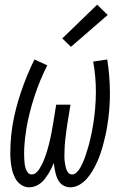

<svg xmlns="http://www.w3.org/2000/svg" viewBox="-20 -792 540 820"><path d="M105 8Q86 8 70.5 -2.5Q55 -13 46 -29Q37 -45 32.5 -63Q28 -81 26 -99.5Q24 -118 24 -137.5Q24 -157 25 -176.5Q26 -196 28 -215.5Q30 -235 33 -254Q45 -326 69.5 -398.5Q94 -471 127 -538L182 -513Q150 -450 127.5 -381.5Q105 -313 93 -245Q92 -234 90 -223.5Q88 -213 87 -202Q86 -191 85 -180Q84 -169 83.5 -158Q83 -147 83 -136.5Q83 -126 83.5 -115.5Q84 -105 85 -94.5Q86 -84 89 -74Q92 -64 98.5 -55.5Q105 -47 116 -47Q126 -47 134.5 -54.5Q143 -62 148.5 -71Q154 -80 159 -89.5Q164 -99 167.5 -108.5Q171 -118 174.5 -127.5Q178 -137 181 -147Q184 -157 186.5 -166.5Q189 -176 191.5 -186Q194 -196 196 -206Q198 -216 200 -225.5Q202 -235 203.5 -245Q205 -255 207 -265L220 -345H281L268 -265Q266 -253 264.5 -241.5Q263 -230 261.5 -218Q260 -206 258.5 -194Q257 -182 256.5 -170.5Q256 -159 255.5 -147Q255 -135 255 -123.5Q255 -112 256.5 -100.5Q258 -89 260.5 -78Q263 -67 269.5 -57Q276 -47 288 -47Q298 -47 306 -54.5Q314 -62 319.5 -70.5Q325 -79 329.5 -88.5Q334 -98 338 -107.5Q342 -117 345 -126.5Q348 -136 351 -145.5Q354 -155 357 -164.5Q360 -174 362 -183.5Q364 -193 366.5 -202.5Q369 -212 371 -222Q373 -232 374.5 -241.5Q376 -251 378 -261Q389 -329 389.5 -396Q390 -463 378 -529L438 -538Q449 -468 449.5 -397Q450 -326 438 -254Q435 -234 430.5 -214.5Q426 -195 421 -176Q416 -157 409.5 -137.5Q403 -118 394.5 -99.5Q386 -81 375.5 -63Q365 -45 351 -29Q337 -13 318.5 -2.5Q300 8 280 8Q268 8 257 3.5Q246 -1 238.5 -9Q231 -17 226 -27.5Q221 -38 218 -49.5Q215 -61 213 -72.5Q211 -84 210 -96Q205 -84 199 -72Q193 -60 186 -49Q179 -38 171 -27.5Q163 -17 152.5 -9Q142 -1 129.5 3.5Q117 8 105 8ZM283 -592 246 -628 395 -772 440 -728Z"/></svg>

Font: Iosevka Curly Light Oblique
Style: Regular
Weight: 300
Italic angle: -9°
Monospace: yes
Designer: Belleve Invis
Foundry: Belleve Invis
Version: Version 11.1.0; ttfautohint (v1.8.3)